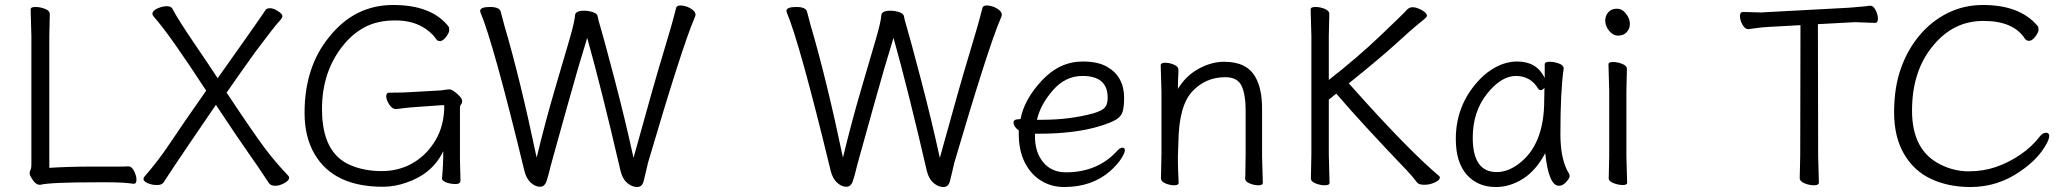

<svg xmlns="http://www.w3.org/2000/svg" viewBox="-20 -733 8278 771"><path d="M139 9Q122 9 106 -19Q99 -30 99 -37Q99 -44 102.5 -51Q106 -58 106 -70V-589L103 -695Q103 -705 122 -705Q141 -705 160.5 -697.5Q180 -690 180 -677L178 -588V-59Q256 -64 345 -64H458Q482 -64 495 -65H496Q509 -65 518.5 -46Q528 -27 528 -11Q528 5 517 5H516Q477 -1 413 -1H372Q180 -1 142 9Z M1061 4Q1051 -10 1035 -35Q1019 -60 977 -119.5Q935 -179 847 -312Q709 -110 683 -70.5Q657 -31 650 -20.5Q643 -10 636.5 0Q630 10 610 10Q590 10 573 2.5Q556 -5 556 -15Q556 -18 561 -25Q617 -89 663 -158.5Q709 -228 808 -369Q660 -596 600 -663Q592 -672 592 -677Q592 -690 612 -699Q632 -708 649 -708Q666 -708 671 -700Q696 -653 758 -562Q820 -471 854 -419Q916 -506 952.5 -558Q989 -610 1008 -637Q1027 -664 1035 -676L1047 -694Q1052 -700 1065 -700Q1078 -700 1096 -688.5Q1114 -677 1114 -668.5Q1114 -660 1100 -646Q1086 -632 1005 -524Q941 -435 890 -361Q1003 -191 1046 -134.5Q1089 -78 1137 -28Q1141 -24 1141 -19Q1141 -8 1121.5 2.5Q1102 13 1085.5 13Q1069 13 1061 4Z M1518 17Q1321 17 1244 -113Q1203 -182 1203 -280Q1203 -465 1303 -586Q1405 -713 1558.5 -713Q1712 -713 1780 -628Q1784 -624 1784 -612.5Q1784 -601 1771 -584.5Q1758 -568 1747.5 -568Q1737 -568 1733 -574Q1719 -596 1691 -616Q1641 -651 1568 -651Q1495 -651 1444 -623.5Q1393 -596 1355 -547Q1273 -443 1273 -295Q1273 -118 1387 -70Q1442 -46 1512.5 -46Q1583 -46 1639 -79Q1695 -112 1729.5 -171Q1764 -230 1764 -308Q1764 -311 1760 -311L1646 -303Q1625 -302 1571 -295H1569Q1555 -295 1543 -313.5Q1531 -332 1531 -346.5Q1531 -361 1543 -361H1557Q1601 -361 1627 -363L1751 -370Q1759 -371 1768 -372.5Q1777 -374 1785 -374Q1793 -374 1805 -365Q1836 -342 1836 -326Q1836 -319 1831.5 -314Q1827 -309 1827 -298V-97Q1827 -89 1827.5 -71Q1828 -53 1828.5 -35Q1829 -17 1829 -7Q1829 6 1809 6Q1789 6 1772 -0.5Q1755 -7 1755 -16V-17Q1760 -70 1760 -126Q1717 -35 1610 1Q1563 17 1518 17Z M2565 -7Q2559 18 2538.5 18Q2518 18 2499 2Q2480 -14 2472 -46Q2395 -378 2338 -581Q2304 -472 2260.5 -315.5Q2217 -159 2203.5 -111Q2190 -63 2186 -45.5Q2182 -28 2174.5 -5.5Q2167 17 2148.5 17Q2130 17 2112 1Q2094 -15 2086 -46Q1961 -562 1909 -684Q1908 -686 1908 -689Q1908 -705 1947.5 -705Q1987 -705 1991 -685L2005 -632Q2069 -415 2135 -100Q2170 -245 2208 -374Q2246 -503 2266.5 -573.5Q2287 -644 2289 -670Q2289 -690 2326 -690Q2344 -690 2361.5 -684Q2379 -678 2380 -667Q2382 -654 2392.5 -619.5Q2403 -585 2446.5 -420Q2490 -255 2524 -99Q2606 -397 2642.5 -516.5Q2679 -636 2695 -701Q2698 -711 2711.5 -711Q2725 -711 2739 -706Q2773 -692 2773 -673Q2773 -670 2767 -656Q2718 -541 2582 -79Q2578 -63 2574 -44.5Q2570 -26 2565 -7Z M3795 -7Q3789 18 3768.5 18Q3748 18 3729 2Q3710 -14 3702 -46Q3625 -378 3568 -581Q3534 -472 3490.5 -315.5Q3447 -159 3433.5 -111Q3420 -63 3416 -45.5Q3412 -28 3404.5 -5.5Q3397 17 3378.5 17Q3360 17 3342 1Q3324 -15 3316 -46Q3191 -562 3139 -684Q3138 -686 3138 -689Q3138 -705 3177.5 -705Q3217 -705 3221 -685L3235 -632Q3299 -415 3365 -100Q3400 -245 3438 -374Q3476 -503 3496.5 -573.5Q3517 -644 3519 -670Q3519 -690 3556 -690Q3574 -690 3591.5 -684Q3609 -678 3610 -667Q3612 -654 3622.5 -619.5Q3633 -585 3676.5 -420Q3720 -255 3754 -99Q3836 -397 3872.5 -516.5Q3909 -636 3925 -701Q3928 -711 3941.5 -711Q3955 -711 3969 -706Q4003 -692 4003 -673Q4003 -670 3997 -656Q3948 -541 3812 -79Q3808 -63 3804 -44.5Q3800 -26 3795 -7Z M4253 18Q4202 18 4160.5 -7.5Q4119 -33 4095 -81Q4071 -129 4071 -195V-209Q4050 -225 4050 -241Q4050 -254 4069 -254L4078 -255Q4093 -334 4164 -410Q4235 -486 4328 -486Q4390 -486 4427 -464Q4494 -425 4494 -340Q4494 -306 4488.5 -286Q4483 -266 4463 -253.5Q4443 -241 4398 -227Q4298 -196 4149 -196H4136V-186Q4136 -121 4169.5 -81Q4203 -41 4260 -41Q4386 -41 4464 -125Q4477 -140 4487 -140Q4497 -140 4497 -129.5Q4497 -119 4482.5 -96Q4468 -73 4438 -46Q4365 18 4253 18ZM4144 -252H4164Q4276 -252 4371 -278Q4407 -289 4417.5 -302Q4428 -315 4428 -341Q4428 -428 4327 -428Q4258 -428 4208 -370.5Q4158 -313 4144 -252Z M4713 1Q4713 11 4695.5 11Q4678 11 4660 3.5Q4642 -4 4642 -17L4644 -115V-364L4641 -471Q4641 -481 4658.5 -481Q4676 -481 4694 -473.5Q4712 -466 4712 -453V-439Q4710 -411 4710 -376Q4742 -429 4793.5 -457Q4845 -485 4896 -485Q4988 -485 5022 -422Q5048 -376 5048 -297V-105L5051 1Q5051 11 5033.5 11Q5016 11 4998 3.5Q4980 -4 4980 -16V-17Q4981 -25 4981 -44L4982 -115V-293Q4982 -352 4966 -387.5Q4950 -423 4900 -423Q4821 -423 4767.5 -365.5Q4714 -308 4712 -162Q4711 -129 4710 -105V-89Q4710 -59 4713 1Z M5319 1Q5319 11 5300.5 11Q5282 11 5263 3.5Q5244 -4 5244 -17L5246 -112V-589L5243 -695Q5243 -705 5262 -705Q5281 -705 5299.5 -697.5Q5318 -690 5318 -677L5316 -588V-412Q5429 -500 5524 -590.5Q5619 -681 5628.5 -692.5Q5638 -704 5653 -704Q5668 -704 5689 -692.5Q5710 -681 5710 -670Q5710 -665 5700.5 -657Q5691 -649 5671 -633Q5651 -617 5587.5 -559Q5524 -501 5396 -398Q5397 -398 5414.5 -378Q5432 -358 5462 -325Q5649 -119 5758 -27Q5762 -24 5762 -20Q5762 -10 5742 -0.5Q5722 9 5699 9Q5676 9 5669 -2Q5652 -25 5629 -49Q5447 -239 5346 -357L5316 -333V-111Z M5987 18Q5914 18 5870 -31.5Q5826 -81 5826 -175Q5826 -300 5904 -394Q5939 -437 5983 -461.5Q6027 -486 6073 -486Q6151 -486 6183 -420V-475Q6183 -485 6202 -485Q6221 -485 6240 -478Q6259 -471 6259 -459V-457Q6246 -368 6246 -195Q6246 -90 6281 -35Q6283 -31 6283 -24.5Q6283 -18 6269.5 -2.5Q6256 13 6240 13Q6199 13 6185 -118Q6148 -48 6095.5 -15Q6043 18 5987 18ZM5990 -42Q6034 -42 6077 -74Q6181 -150 6181 -330Q6181 -355 6182 -380Q6173 -371 6167 -371Q6161 -371 6158 -375Q6127 -428 6067.5 -428Q6008 -428 5951 -356Q5894 -284 5894 -180Q5894 -42 5990 -42Z M6514 1Q6514 10 6496.5 10Q6479 10 6459.5 2.5Q6440 -5 6440 -17L6442 -105V-368L6439 -475Q6439 -484 6457 -484Q6475 -484 6494 -476.5Q6513 -469 6513 -457L6511 -368V-105ZM6509.5 -678Q6525 -658 6525 -637.5Q6525 -617 6512 -603.5Q6499 -590 6478 -590Q6457 -590 6441.5 -609.5Q6426 -629 6426 -649.5Q6426 -670 6438.5 -684Q6451 -698 6472.5 -698Q6494 -698 6509.5 -678Z M7284 0Q7284 11 7264.5 11Q7245 11 7226 3Q7207 -5 7207 -18L7209 -107L7210 -632L7084 -625Q7059 -624 7035.5 -620.5Q7012 -617 7001 -616H7000Q6987 -616 6977 -634Q6967 -652 6967 -668.5Q6967 -685 6980 -685L7051 -683L7405 -702Q7428 -704 7452 -706Q7476 -708 7488 -710H7491Q7503 -710 7512 -692Q7521 -674 7521 -657.5Q7521 -641 7509 -641L7429 -644L7280 -636L7281 -106Z M7892 18Q7805 18 7735.5 -14Q7666 -46 7626 -114.5Q7586 -183 7586 -282Q7586 -381 7613 -457.5Q7640 -534 7688.5 -591.5Q7737 -649 7802 -681Q7867 -713 7943 -713Q8092 -713 8163 -628Q8166 -624 8166 -613.5Q8166 -603 8153 -586Q8140 -569 8128.5 -569Q8117 -569 8111 -578Q8065 -649 7944.5 -649Q7824 -649 7743 -550Q7658 -449 7658 -288.5Q7658 -128 7773 -72Q7827 -45 7885.5 -45Q7944 -45 7995 -62.5Q8046 -80 8093 -112Q8140 -144 8171 -185Q8183 -200 8196 -200Q8209 -200 8209 -187Q8209 -174 8195 -150Q8161 -91 8091 -44Q8002 18 7892 18Z"/></svg>

Font: LXGW WenKai TC
Style: Regular
Weight: 400
Designer: LXGW / Fontworks Inc.
Foundry: LXGW / Fontworks Inc.
Version: Version 1.330